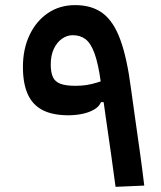

<svg xmlns="http://www.w3.org/2000/svg" viewBox="-20 -723 626 748"><path d="M430.2 4.9Q421.9 -59.1 412.1 -127Q402.3 -194.8 392.3 -264.4Q382.3 -334 372.6 -403.8Q362.8 -475.1 348.4 -514.6Q334 -554.2 313.5 -570.1Q293 -585.9 263.2 -585.9Q241.2 -585.9 221.4 -572Q201.7 -558.1 189.7 -532.7Q177.7 -507.3 177.7 -471.7Q177.7 -440.9 186 -422.9Q194.3 -404.8 215.3 -396.7Q236.3 -388.7 273.9 -388.7Q296.4 -388.7 316.2 -391.6Q335.9 -394.5 358.2 -401.4Q380.4 -408.2 410.2 -419.4L415.5 -325.2H373.5Q367.2 -309.1 349.4 -297.9Q331.5 -286.6 305.7 -280.5Q279.8 -274.4 250 -273.9Q187.5 -273.4 147.7 -293.2Q107.9 -313 88.6 -355Q69.3 -397 69.3 -462.4Q69.3 -531.7 95 -586.2Q120.6 -640.6 166.5 -671.9Q212.4 -703.1 272.9 -703.1Q338.4 -703.1 380.9 -670.9Q423.3 -638.7 449.2 -567.1Q475.1 -495.6 490.2 -378.4Q500 -307.6 508.3 -249Q516.6 -190.4 524.9 -131.8Q533.2 -73.2 542 0Z"/></svg>

Font: Cascadia Code Medium
Style: Regular
Weight: 500
Monospace: yes
Designer: Aaron Bell
Foundry: Saja Typeworks
Version: Version 2407.024